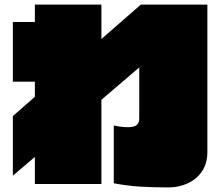

<svg xmlns="http://www.w3.org/2000/svg" viewBox="-20 -757 960 837"><path d="M587 -463 422 -322V45H132V-73L36 9V-251L132 -335V-401H36V-661H132V-737H422V-587L594 -737H884V-93Q884 -58 871.5 -30Q859 -2 836 18Q813 38 781.5 49Q750 60 713 60Q645 60 590 56.5Q535 53 476 42V-210Q526 -199 556.5 -204Q587 -209 587 -240Z"/></svg>

Font: ChangwonDangamAsac Bold
Style: Regular
Weight: 700
Designer: Choi Chi-young, Lee Youngbeen, Kim Jungjin, Yoon Jihee, Han Dohee
Foundry: YoonDesign Inc.
Version: Version 1.010;Build 20210623